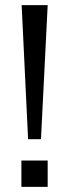

<svg xmlns="http://www.w3.org/2000/svg" viewBox="-20 -725 269 745"><path d="M89 -185 64 -705H165L139 -185ZM63 -102H165V0H63Z"/></svg>

Font: wassup Sans
Style: Regular
Weight: 400
Version: Version 2.001